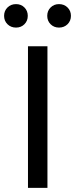

<svg xmlns="http://www.w3.org/2000/svg" viewBox="-36 -914 365 934"><path d="M42 -894Q66.4 -894 82.8 -877.7Q99.1 -861.3 99.1 -836.9Q99.1 -812.5 82.8 -796.1Q66.4 -779.8 42 -779.8Q17.1 -779.8 0.5 -796.1Q-16.1 -812.5 -16.1 -836.9Q-16.1 -861.3 0.5 -877.7Q17.1 -894 42 -894ZM251 -894Q275.9 -894 292.5 -877.7Q309.1 -861.3 309.1 -836.9Q309.1 -812.5 292.5 -796.1Q275.9 -779.8 251 -779.8Q226.6 -779.8 210.2 -796.1Q193.8 -812.5 193.8 -836.9Q193.8 -861.3 210.2 -877.7Q226.6 -894 251 -894ZM194.8 -689V0H100.1V-689Z"/></svg>

Font: FiraGO
Style: Regular
Weight: 400
Designer: bBox Type
Foundry: bBox Type GmbH
Version: Version 1.001;PS 001.001;hotconv 1.0.88;makeotf.lib2.5.64775